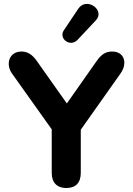

<svg xmlns="http://www.w3.org/2000/svg" viewBox="-20 -937 667 965"><path d="M313 8C361 8 386 -19 386 -68V-285L586 -568C623 -621 604 -678 544 -678C511 -678 490 -664 467 -632L316 -417L164 -632C142 -663 118 -678 88 -678C26 -678 7 -615 40 -568L240 -287V-68C240 -19 267 8 313 8ZM370 -737 462 -835C510 -886 416 -954 374 -894L301 -785C273 -744 332 -697 370 -737Z"/></svg>

Font: SN Pro
Style: Bold
Weight: 700
Designer: Tobias Whetton
Foundry: Supernotes
Version: Version 1.003;Glyphs 3.3 (3324)